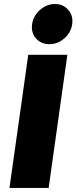

<svg xmlns="http://www.w3.org/2000/svg" viewBox="-20 -932 379 952"><path d="M314 -660.2 221.2 0H26.9L120.1 -660.2ZM252.9 -912.1Q293.5 -912.1 318.6 -882.8Q343.8 -853.5 337.9 -812Q332 -771 299.1 -741.9Q266.1 -712.9 225.1 -712.9Q183.6 -712.9 158.4 -741.7Q133.3 -770.5 139.2 -812Q145 -853.5 178.2 -882.8Q211.4 -912.1 252.9 -912.1Z"/></svg>

Font: Human Sans Black
Style: Italic
Weight: 800
Italic angle: -8°
Designer: Tim Radville
Foundry: Continuum
Version: Version 1.000;FEAKit 1.0